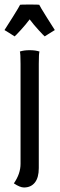

<svg xmlns="http://www.w3.org/2000/svg" viewBox="-30 -622 261 842"><path d="M210.4 -490.2Q210 -489.7 189.5 -477.3Q168.9 -464.8 166 -462.4Q161.1 -466.3 139.2 -490.2Q117.2 -514.2 100.1 -537.1Q83 -514.2 61 -490.2Q39.1 -466.3 34.2 -462.4Q31.2 -464.8 10.7 -477.3Q-9.8 -489.7 -10.3 -490.2Q-4.4 -498.5 25.9 -547.1Q56.2 -595.7 58.1 -601.1Q61 -602.1 100.1 -602.1Q139.2 -602.1 142.1 -601.1Q144 -595.7 174.3 -547.1Q204.6 -498.5 210.4 -490.2ZM60.1 96.2V-341.8Q60.1 -387.2 57.1 -396Q74.7 -401.9 100.1 -401.9Q125.5 -401.9 143.1 -396Q140.1 -387.2 140.1 -341.8V115.2Q140.1 157.2 122.8 178.7Q105.5 200.2 75.2 200.2Q57.6 200.2 30.8 182.1Q60.1 140.1 60.1 96.2Z"/></svg>

Font: Nikodecs
Style: Medium
Weight: 500
Version: Version 0.29